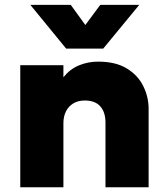

<svg xmlns="http://www.w3.org/2000/svg" viewBox="-20 -790 707 810"><path d="M65.5 0V-515H247.5V-464Q275 -498.5 313 -514.2Q351 -530 394 -530Q467.5 -530 514.5 -501.5Q561.5 -473 584.2 -427.2Q607 -381.5 607 -330V0H425V-273Q425 -316.5 403.2 -341.2Q381.5 -366 337.5 -366Q309.5 -366 289.2 -353.8Q269 -341.5 258.2 -320Q247.5 -298.5 247.5 -270V0ZM259 -585 108 -769.5H278.5L340 -684.5L403 -769.5H567.5L415.5 -585Z"/></svg>

Font: Geologica Roman ExtraBold
Style: Regular
Weight: 800
Designer: Sindre Bremnes, Frode Helland
Foundry: Monokrom Skriftforlag AS
Version: Version 1.010;gftools[0.9.28]